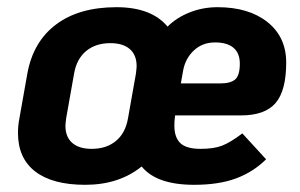

<svg xmlns="http://www.w3.org/2000/svg" viewBox="-20 -502 835 534"><path d="M30 -132Q30 -153 34 -173L56 -297Q72 -386 136 -434Q200 -482 304 -482Q401 -482 446 -428Q471 -453 507.5 -467.5Q544 -482 585 -482Q672 -482 724 -440.5Q776 -399 776 -328Q776 -250 746.5 -215.5Q717 -181 650 -181H467L466 -172Q465 -165 465 -152Q465 -120 481.5 -104Q498 -88 538 -88Q575 -88 598 -97Q621 -106 654 -131L720 -59Q685 -24 637 -6Q589 12 520 12Q415 12 374 -39Q311 12 217 12Q126 12 78 -25Q30 -62 30 -132ZM593 -270Q621 -270 634 -281Q647 -292 647 -325Q647 -354 629.5 -369Q612 -384 578 -384Q543 -384 519 -361.5Q495 -339 489 -304L483 -270ZM336 -173 358 -297Q360 -313 360 -318Q360 -349 341 -365.5Q322 -382 287 -382Q246 -382 219.5 -360Q193 -338 186 -297L164 -173Q162 -157 162 -152Q162 -121 181 -104.5Q200 -88 235 -88Q276 -88 302.5 -110Q329 -132 336 -173Z"/></svg>

Font: KoHo
Style: Bold Italic
Weight: 700
Italic angle: -10°
Version: Version 1.000; ttfautohint (v1.6)